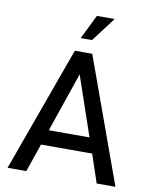

<svg xmlns="http://www.w3.org/2000/svg" viewBox="-90 -890 756 957"><g transform="rotate(10 288.0 -411.5)"><path d="M244 -633H332L561 0H466L418 -143H159L110 0H15ZM288 -521 185 -220H391ZM412 -823 319 -700H262L322 -823Z"/></g></svg>

Font: TajawalTap Med
Style: Regular
Weight: 500
Designer: Boutros Fonts
Foundry: Created by Boutros International 2017
Version: Version 2.700